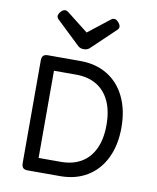

<svg xmlns="http://www.w3.org/2000/svg" viewBox="-89 -883 779 952"><g transform="rotate(10 300.0 -407.0)"><path d="M537.1 -289.6Q537.1 -200.7 505.1 -135.3Q473.1 -69.8 415 -34.9Q356.9 0 280.3 0H116.2Q99.6 0 92.5 -7.6Q85.4 -15.1 85.4 -33.2V-546.4Q85.4 -564.5 92.5 -572Q99.6 -579.6 116.2 -579.6H280.3Q356.9 -579.6 415 -544.7Q473.1 -509.8 505.1 -444.1Q537.1 -378.4 537.1 -289.6ZM158.7 -509.3V-70.3H271Q329.6 -70.3 372.3 -95Q415 -119.6 438.5 -168.9Q461.9 -218.3 461.9 -289.6Q461.9 -360.8 438.5 -410.2Q415 -459.5 372.3 -484.4Q329.6 -509.3 271 -509.3ZM256.8 -649.9 137.2 -763.7Q129.4 -771 129.4 -779.8Q129.4 -790 140.6 -802.7Q150.9 -814.5 162.1 -814.5Q169.9 -814.5 177.2 -808.6L285.2 -724.1L393.1 -808.6Q400.4 -814.5 408.2 -814.5Q419.4 -814.5 429.7 -802.7Q440.9 -790 440.9 -779.8Q440.9 -771 433.1 -763.7L313.5 -649.9Q302.7 -640.1 285.2 -640.1Q267.6 -640.1 256.8 -649.9Z"/></g></svg>

Font: Courier Prime Code
Style: Regular
Weight: 400
Designer: Alan Dague-Greene
Foundry: Quote-Unquote Apps
Version: Version 3.0318